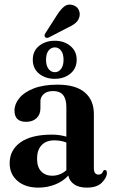

<svg xmlns="http://www.w3.org/2000/svg" viewBox="-20 -826 501 855"><path d="M23 -99Q23 -157.5 71 -192Q119 -226.5 211.5 -226.5Q230.5 -226.5 246.2 -224Q262 -221.5 275.5 -217.5V-350Q275.5 -420.5 217 -420.5Q189 -420.5 174.5 -407Q160 -393.5 160 -375V-343.5Q160 -316 142.8 -299.8Q125.5 -283.5 96 -283.5Q44.5 -283.5 44.5 -334Q44.5 -362.5 66 -389Q87.5 -415.5 130.2 -432.2Q173 -449 236 -449Q317 -449 357.5 -414.5Q398 -380 398 -318.5V-77Q398 -48.5 418.5 -48.5Q434.5 -48.5 439.5 -64.5Q442 -69 446.5 -69Q456 -69 456 -56Q456 -35.5 434 -13Q412 9.5 366.5 9.5Q331 9.5 309.8 -5.5Q288.5 -20.5 284.5 -44.5Q261 -18.5 225.8 -4.5Q190.5 9.5 151 9.5Q92.5 9.5 57.8 -20.5Q23 -50.5 23 -99ZM145 -119.5Q145 -82 163.5 -62.8Q182 -43.5 212 -43.5Q248 -43.5 275.5 -68V-191.5Q250 -201 221.5 -201Q185.5 -201 165.2 -179.5Q145 -158 145 -119.5ZM234.5 -760Q250.5 -785 266.2 -797.2Q282 -809.5 302.5 -804Q322 -798.5 329.8 -783.5Q337.5 -768.5 334 -753Q330 -735 316.2 -723.5Q302.5 -712 281 -702.5L197 -659Q185.5 -654.5 180 -662Q175.5 -669 183 -679.5ZM223.5 -475Q182.5 -475 154.2 -497.8Q126 -520.5 126 -560Q126 -599 154.2 -621.8Q182.5 -644.5 223.5 -644.5Q265.5 -644.5 293.5 -621.2Q321.5 -598 321.5 -560Q321.5 -521.5 293.5 -498.2Q265.5 -475 223.5 -475ZM224.5 -615Q207.5 -615 196.2 -600.8Q185 -586.5 185 -560Q185 -533.5 196.2 -519Q207.5 -504.5 224.5 -504.5Q241 -504.5 252 -519.2Q263 -534 263 -560Q263 -586 252 -600.5Q241 -615 224.5 -615Z"/></svg>

Font: Fraunces 144pt Soft SemiBold
Style: Regular
Weight: 600
Version: Version 1.000;[b76b70a41]